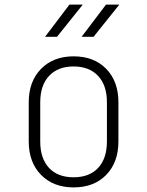

<svg xmlns="http://www.w3.org/2000/svg" viewBox="-20 -805 640 835"><path d="M300 10Q212 10 158.5 -44.5Q105 -99 105 -190V-360Q105 -451 158.5 -505.5Q212 -560 300 -560Q389 -560 442 -505.5Q495 -451 495 -360V-190Q495 -99 442 -44.5Q389 10 300 10ZM300 -34Q369 -34 407 -75Q445 -116 445 -190V-360Q445 -434 406.5 -475Q368 -516 300 -516Q232 -516 193.5 -475Q155 -434 155 -360V-190Q155 -116 193 -75Q231 -34 300 -34ZM335 -645 441 -785H499L387 -645ZM176 -645 282 -785H340L228 -645Z"/></svg>

Font: JetBrains Mono NL Thin
Style: Regular
Weight: 100
Monospace: yes
Designer: Philipp Nurullin, Konstantin Bulenkov
Foundry: JetBrains
Version: Version 2.305; ttfautohint (v1.8.4.7-5d5b)